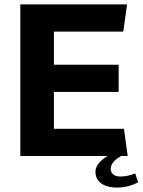

<svg xmlns="http://www.w3.org/2000/svg" viewBox="-20 -706 645 869"><path d="M592 79C571 87 549 93 525 93C504 93 481 85 481 57C481 32 508 11 528 0H558L541 -123H224V-290H517V-413H224V-563H538L555 -686H72V0H466C442 16 412 39 412 71C412 126 463 143 509 143C542 143 576 135 605 119Z"/></svg>

Font: Chivo
Style: Bold
Weight: 700
Designer: Hector Gatti
Foundry: Omnibus-Type
Version: Version 1.003;PS 001.003;hotconv 1.0.70;makeotf.lib2.5.58329